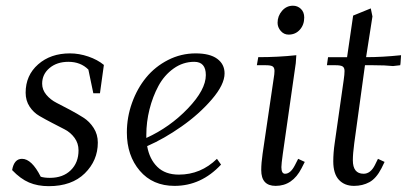

<svg xmlns="http://www.w3.org/2000/svg" viewBox="-20 -637 1409 665"><path d="M22 -47.9Q28.8 -86.9 56.2 -86.9Q89.8 -86.9 121.1 -24.9Q134.3 -21 152.8 -21Q198.2 -21 225.1 -47.4Q252 -73.7 252 -116.2Q252 -140.6 238.3 -159.4Q224.6 -178.2 204.3 -188.7Q184.1 -199.2 160.4 -211.4Q136.7 -223.6 116.5 -235.4Q96.2 -247.1 82.5 -267.8Q68.8 -288.6 68.8 -315.9Q68.8 -376 112.1 -414.1Q155.3 -452.1 222.2 -452.1Q253.9 -452.1 285.9 -441.2Q317.9 -430.2 339.8 -412.1L326.2 -314H303.2L286.1 -396Q259.3 -422.9 216.8 -422.9Q177.2 -422.9 151.6 -401.4Q126 -379.9 126 -347.2Q126 -326.2 140.4 -308.8Q154.8 -291.5 176 -280.8Q197.3 -270 222.4 -256.6Q247.6 -243.2 268.8 -229.7Q290 -216.3 304.4 -193.8Q318.8 -171.4 318.8 -143.1Q318.8 -81.1 273.7 -36.6Q228.5 7.8 148.9 7.8Q110.4 7.8 80.6 -4.9Q50.8 -17.6 22 -47.9Z M419.4 -178.2Q419.4 -231 437.3 -280.8Q455.1 -330.6 486.1 -368.4Q517.1 -406.2 562 -429.2Q606.9 -452.1 657.7 -452.1Q707 -452.1 732.4 -433.3Q757.8 -414.6 757.8 -382.8Q757.8 -344.2 713.9 -293Q669.9 -241.7 608.9 -199Q547.9 -156.2 489.7 -130.9Q497.6 -85.9 524.9 -59.1Q552.2 -32.2 599.6 -32.2Q675.3 -32.2 731.4 -86.9L745.6 -66.9Q676.8 6.8 584.5 6.8Q508.8 6.8 464.1 -45.7Q419.4 -98.1 419.4 -178.2ZM486.8 -159.2Q568.4 -196.3 630.6 -261.2Q692.9 -326.2 692.9 -377Q692.9 -422.9 652.8 -422.9Q613.8 -422.9 581.3 -399.7Q548.8 -376.5 528.8 -339.4Q508.8 -302.2 497.8 -258.3Q486.8 -214.4 486.8 -169.9Z M869.6 -411.1 874.5 -439Q943.4 -439 1006.3 -445.8L1004.4 -418L959.5 -104Q954.6 -68.8 954.6 -58.1Q954.6 -35.2 967.3 -35.2Q986.3 -35.2 1001.5 -64.9L1012.7 -86.9L1035.6 -76.2L1024.4 -54.2Q993.2 6.8 934.6 6.8Q884.8 6.8 884.8 -47.9Q884.8 -71.8 889.6 -105L927.7 -363.8Q930.7 -380.9 930.7 -391.1Q930.7 -402.8 924.3 -407Q918 -411.1 900.4 -411.1ZM941.4 -558.1Q941.4 -581.5 956.8 -599.4Q972.2 -617.2 994.6 -617.2Q1010.7 -617.2 1022.2 -606.2Q1033.7 -595.2 1033.7 -576.2Q1033.7 -551.3 1018.6 -534.2Q1003.4 -517.1 979.5 -517.1Q963.4 -517.1 952.4 -529.8Q941.4 -542.5 941.4 -558.1Z M1112.3 -411.1 1116.2 -439H1182.1L1203.1 -583L1264.2 -607.9L1270 -580.1L1248 -439Q1304.2 -439 1369.1 -445.8L1367.2 -418L1366.2 -411.1L1341.3 -408.2Q1314.5 -411.1 1272 -411.1H1244.1L1207 -141.1Q1202.1 -104.5 1202.1 -82Q1202.1 -35.2 1239.3 -35.2Q1263.2 -35.2 1278.3 -64.9L1289.1 -86.9L1312 -76.2L1301.3 -54.2Q1283.2 -19 1259.5 -6.1Q1235.8 6.8 1206.1 6.8Q1173.3 6.8 1153.8 -14.2Q1134.3 -35.2 1134.3 -78.1Q1134.3 -107.9 1139.2 -141.1L1170.4 -359.9Q1173.3 -379.4 1173.3 -391.1Q1173.3 -402.8 1166.5 -407Q1159.7 -411.1 1142.1 -411.1Z"/></svg>

Font: Dihjauti
Style: Italic
Weight: 400
Italic angle: -9°
Designer: T. Christopher White
Version: Version 3.0.0